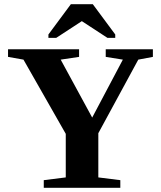

<svg xmlns="http://www.w3.org/2000/svg" viewBox="-20 -888 762 908"><path d="M445 -258V-49L549 -36V0H187V-36L291 -49V-255L91 -606L18 -619V-655H354V-619L267 -606L416 -332L561 -606L480 -619V-655H703V-619L634 -606ZM209 -709V-725L315 -868H419L525 -725V-709H488L367 -788L246 -709Z"/></svg>

Font: Libra Serif Modern
Style: Bold
Weight: 700
Designer: Stefan Peev, Context Ltd
Foundry: Ascender Corporation
Version: Version 1.000